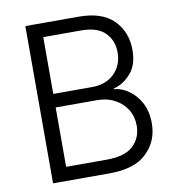

<svg xmlns="http://www.w3.org/2000/svg" viewBox="-82 -803 810 879"><g transform="rotate(-10 323.5 -363.5)"><path d="M504 -675Q558 -620 558 -537Q558 -467 524 -429Q490 -389 443 -377V-374Q478 -372 510 -349Q544 -326 565 -287Q587 -245 587 -191Q587 -107 530 -53Q475 2 355 2H94V-729H342Q450 -729 504 -675ZM478 -98Q517 -136 517 -191Q517 -233 498 -265Q477 -299 442 -318Q405 -338 358 -338H166V-62H355Q438 -62 478 -98ZM450 -439Q489 -478 489 -537Q489 -594 452 -630Q416 -665 342 -665H166V-401H348Q410 -401 450 -439Z"/></g></svg>

Font: Sinter Normal
Style: Regular
Weight: 350
Foundry: Adobe & rsms
Version: Version 1.000